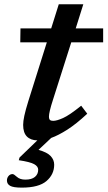

<svg xmlns="http://www.w3.org/2000/svg" viewBox="-20 -647 504 900"><path d="M82 232.5Q42.5 232.5 27.5 224Q12.5 215.5 12.5 199Q12.5 187 20 178Q27.5 169 39 169Q45 169 59.2 182Q73.5 195 99 195Q128.5 195 143.8 182.2Q159 169.5 159 148.5Q159 133 140.2 122.5Q121.5 112 68 104L71.5 91.5L155 11Q123.5 10.5 106 -7.2Q88.5 -25 88.5 -61.5Q88.5 -78.5 94 -104.2Q99.5 -130 112.5 -172L199.5 -448.5H75L76 -514H220L255.5 -627H370.5L335 -514H463.5V-448.5H314L229 -181.5Q218.5 -149 214 -129.8Q209.5 -110.5 209.5 -101.5Q209.5 -88.5 214.5 -84.5Q219.5 -80.5 229.5 -80.5Q246 -80.5 275.8 -93.8Q305.5 -107 360.5 -151.5L389 -114Q337.5 -66 295.5 -39.2Q253.5 -12.5 220 -0.5L160.5 55.5Q201.5 67 217.8 84.8Q234 102.5 234 125Q234 170.5 198 201.5Q162 232.5 82 232.5Z"/></svg>

Font: Newsreader 6pt Medium
Style: Italic
Weight: 500
Italic angle: -17°
Designer: Hugues Gentile
Foundry: Production Type
Version: Version 1.003; ttfautohint (v1.8.3)